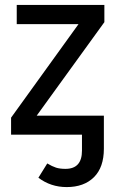

<svg xmlns="http://www.w3.org/2000/svg" viewBox="-20 -547 469 780"><path d="M404 -457 129 -77H402V57Q402 133 361.5 173Q321 213 251 213Q186 213 136 175L172 117Q192 129 207.5 134Q223 139 246 139Q313 139 313 65V0H25V-69L299 -449H48V-527H404Z"/></svg>

Font: FiraGO
Style: Regular
Weight: 400
Designer: bBox Type
Foundry: bBox Type GmbH
Version: Version 1.001;April 20, 2020;FontCreator 12.0.0.2555 64-bit